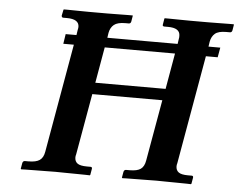

<svg xmlns="http://www.w3.org/2000/svg" viewBox="-48 -704 950 762"><g transform="rotate(5 427.0 -322.5)"><path d="M641 -569Q642 -572 642 -575.5Q642 -579 642 -582Q642 -613 594 -613H580Q571 -613 573 -621L577 -645L579 -646Q579 -646 594.5 -646Q610 -646 633 -645.5Q656 -645 678.5 -645Q701 -645 716 -645Q729 -645 751.5 -645Q774 -645 797 -645.5Q820 -646 836 -646Q852 -646 852 -646L854 -645L850 -621Q848 -613 841 -613H826Q795 -613 781.5 -601.5Q768 -590 764 -569L761 -549H808L801 -510H754L678 -77Q677 -74 676.5 -71Q676 -68 676 -65Q676 -49 687 -41Q698 -33 724 -33H739Q747 -33 745 -24L741 -1L739 1Q739 1 723 0.5Q707 0 683.5 0Q660 0 637.5 -0.5Q615 -1 602 -1Q587 -1 564.5 -0.5Q542 0 519.5 0Q497 0 481.5 0.5Q466 1 466 1L464 -1L468 -24Q470 -33 478 -33H492Q522 -33 536 -43Q550 -53 554 -77L597 -321H318L275 -77Q274 -74 273.5 -71Q273 -68 273 -65Q273 -49 284 -41Q295 -33 322 -33H336Q344 -33 342 -24L338 -1L336 1Q336 1 320 0.5Q304 0 281 0Q258 0 235.5 -0.5Q213 -1 199 -1Q184 -1 161.5 -0.5Q139 0 116.5 0Q94 0 78.5 0.5Q63 1 63 1L61 -1L65 -24Q67 -33 75 -33H89Q119 -33 133.5 -43Q148 -53 152 -77L228 -510H186L192 -549H235L238 -569Q240 -577 240 -582Q240 -613 191 -613H177Q170 -613 170 -621L175 -645L177 -646Q177 -646 192.5 -646Q208 -646 230.5 -645.5Q253 -645 275.5 -645Q298 -645 313 -645Q326 -645 348.5 -645Q371 -645 394.5 -645.5Q418 -646 434 -646Q450 -646 450 -646L451 -645L447 -621Q445 -613 438 -613H424Q393 -613 379 -601.5Q365 -590 361 -569L358 -549H638ZM631 -510H351L326 -367H606Z"/></g></svg>

Font: Libertinus Serif Semibold Italic
Style: Regular
Weight: 600
Italic angle: -11.5°
Designer: Philipp H. Poll, Khaled Hosny
Foundry: Caleb Maclennan
Version: Version 7.051;RELEASE